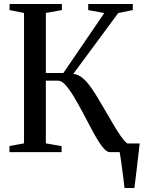

<svg xmlns="http://www.w3.org/2000/svg" viewBox="-20 -763 720 963"><path d="M604.5 180Q602 158.5 599 133.2Q596 108 592.5 83Q589 58 586 35.8Q583 13.5 580 -1.5L547 -43.5H680.5Q678.5 -23.5 675.8 -1Q673 21.5 670.2 45.5Q667.5 69.5 664.8 93.2Q662 117 659.2 139Q656.5 161 654 180ZM27.5 0V-30.5L100.5 -44V-698L28 -712.5V-743H290.5V-712.5L210 -698V-397H298L503 -697.5L422.5 -712.5V-743H646V-712.5L573 -697.5L347.5 -392.5Q372.5 -390 394.8 -371.2Q417 -352.5 438.8 -321.2Q460.5 -290 484 -249Q506 -213 526.2 -177.2Q546.5 -141.5 565 -111.8Q583.5 -82 598.8 -63Q614 -44 625.5 -40.5L663 -30.5V0H531Q517.5 0 502 -16.8Q486.5 -33.5 469.2 -62Q452 -90.5 433.5 -126Q415 -161.5 395 -199Q374 -238 352.5 -274.5Q331 -311 310.2 -334.8Q289.5 -358.5 271 -358.5H210V-44L289 -30V0Z"/></svg>

Font: Merriweather 96pt
Style: Regular
Weight: 400
Version: Version 2.100